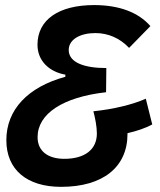

<svg xmlns="http://www.w3.org/2000/svg" viewBox="-20 -723 626 753"><path d="M346.2 -286.6C353.5 -258.8 359.9 -226.6 359.9 -199.2C359.9 -136.7 312.5 -100.1 232.4 -100.1C166.5 -100.1 127.4 -131.3 127.4 -185.1C127.4 -277.3 227.1 -342.3 396 -361.3L397 -456.1C310.1 -456.1 249.5 -478 249.5 -526.9C249.5 -568.4 294.4 -593.3 354 -593.3C403.8 -593.3 449.7 -573.7 486.3 -535.2L569.8 -620.6C522.9 -674.8 446.8 -703.1 349.1 -703.1C210 -703.1 127 -645.5 127 -547.4C127 -484.9 172.4 -441.4 236.3 -430.2V-421.9C89.4 -381.8 4.9 -293 4.9 -173.3C4.9 -58.1 84.5 9.8 219.7 9.8C383.3 9.8 480 -67.4 480 -197.3C480 -198.2 480 -199.2 480 -200.7C517.1 -209 550.8 -220.7 577.1 -234.9L551.8 -335.9C499.5 -312.5 423.3 -294.4 346.2 -286.6Z"/></svg>

Font: Cascadia Mono PL SemiBold
Style: Italic
Weight: 600
Italic angle: -10°
Monospace: yes
Designer: Aaron Bell
Foundry: Saja Typeworks
Version: Version 2404.023